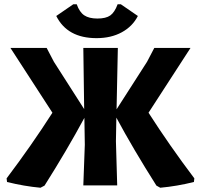

<svg xmlns="http://www.w3.org/2000/svg" viewBox="-20 -870 943 901"><path d="M547 -850 627 -795Q602 -746 551.5 -718.5Q501 -691 433 -691Q296 -691 244 -795L324 -850H340Q353 -813 375.5 -798Q398 -783 437 -783Q477 -783 497.5 -797.5Q518 -812 532 -850ZM170 11Q93 4 13 -16L11 -33Q128 -188 226 -341L29 -645H199L233 -580L375 -358L371 -645H533L527 -357L670 -580L704 -645H874L677 -341Q775 -188 892 -33L890 -16Q810 4 732 11L714 1Q605 -171 526 -318L524 -207L530 0H371L378 -191L376 -317Q294 -165 189 1Z"/></svg>

Font: Alegreya Sans ExtraBold
Style: Regular
Weight: 800
Designer: Juan Pablo del Peral
Foundry: Huerta Tipografica
Version: Version 2.007